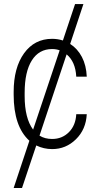

<svg xmlns="http://www.w3.org/2000/svg" viewBox="-20 -731 494 954"><path d="M239.3 -40.5Q288.6 -40.5 322.3 -74.2Q356 -107.9 358.9 -163.6H411.1Q407.2 -87.9 357.4 -39.1Q307.6 9.8 239.3 9.8Q197.3 9.8 160.2 -8.3L89.4 203.1H47.9L126 -31.7Q47.9 -102.1 47.9 -260.7V-274.4Q47.9 -394.5 99.6 -466.3Q151.4 -538.1 238.8 -538.1Q266.6 -538.1 292.5 -529.8L353 -710.9H394.5L328.6 -512.7Q365.2 -489.3 387 -447.8Q408.7 -406.2 411.1 -350.1H358.9Q355 -424.3 311 -460.9L176.3 -57.1Q202.6 -40.5 239.3 -40.5ZM102.5 -253.9Q102.5 -143.6 144.5 -86.9L276.4 -481Q259.3 -487.3 238.8 -487.3Q173.8 -487.3 138.2 -430.9Q102.5 -374.5 102.5 -269.5Z"/></svg>

Font: Roboto Condensed Light
Style: Regular
Weight: 300
Designer: Google
Version: Version 2.134; 2016